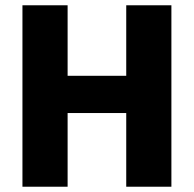

<svg xmlns="http://www.w3.org/2000/svg" viewBox="-20 -707 734 727"><path d="M65 0V-687H236V-420H458V-687H629V0H458V-279H236V0Z"/></svg>

Font: Archivo SemiCondensed ExtraBold
Style: Regular
Weight: 800
Width: 4
Designer: Hector Gatti
Foundry: Omnibus-Type
Version: Version 2.001